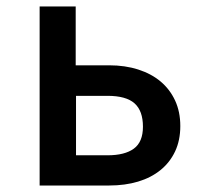

<svg xmlns="http://www.w3.org/2000/svg" viewBox="-20 -572 612 591"><path d="M102 -552H213V-371H316Q365 -371 405.5 -358Q446 -345 474.5 -321Q503 -297 519 -262.5Q535 -228 535 -184Q535 -140 519 -106Q503 -72 474 -48.5Q445 -25 405 -13Q365 -1 316 -1H102ZM311 -94Q364 -94 392 -114.5Q420 -135 420 -182Q420 -231 394 -254Q368 -277 311 -277H214V-94Z"/></svg>

Font: Poppins Cyr Med
Style: Regular
Weight: 500
Designer: Ninad Kale (Devanagari), Jonny Pinhorn (Latin)
Foundry: Indian Type Foundry
Version: 4.004